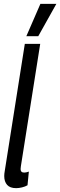

<svg xmlns="http://www.w3.org/2000/svg" viewBox="-20 -968 313 998"><path d="M109 -740H189L92 -126Q90 -113 88.5 -104Q87 -95 87 -89Q87 -71 106 -71Q116 -71 130 -76L123 -5Q111 2 94.5 6Q78 10 64 10Q32 10 17 -7Q2 -24 2 -53Q2 -65 5 -81ZM117 -780 190 -948H273L179 -780Z"/></svg>

Font: Georama Extra Condensed Medium
Style: Italic
Weight: 500
Width: 2
Italic angle: -9°
Designer: Jean-Baptiste Levee
Foundry: Production Type
Version: Version 1.000